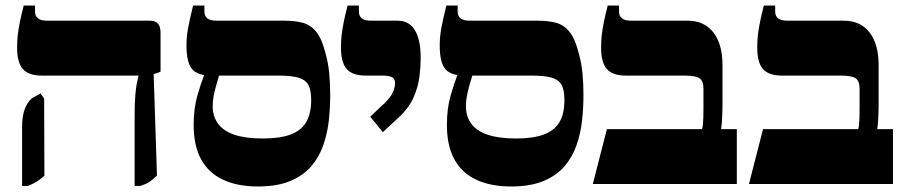

<svg xmlns="http://www.w3.org/2000/svg" viewBox="-20 -667 3284 696"><path d="M468 7V-245Q468 -295 470.5 -322.5Q473 -350 476 -365Q479 -380 482 -391V-393H131Q84 -393 63 -416.5Q42 -440 42 -495Q42 -520 44.5 -541Q47 -562 52 -587Q57 -612 66 -647H107V-625Q107 -609 117.5 -600.5Q128 -592 151 -592H522Q543 -592 552.5 -581.5Q562 -571 562 -548V-407L537 -398L549 -31Q533 -15 521.5 -7.5Q510 0 489 7ZM60 7V-206Q60 -250 72 -277.5Q84 -305 103 -315L127 -328L140 -310L141 -30Q125 -16 113 -8.5Q101 -1 81 7Z M915 9Q841 9 788.5 -15.5Q736 -40 709 -89.5Q682 -139 682 -214Q682 -274 695.5 -320.5Q709 -367 719 -392V-436H774V-393Q768 -372 762.5 -353Q757 -334 754 -316.5Q751 -299 751 -282Q751 -245 770.5 -218.5Q790 -192 830 -178.5Q870 -165 933 -165Q994 -165 1032.5 -179Q1071 -193 1089.5 -223.5Q1108 -254 1108 -305Q1108 -342 1097 -360.5Q1086 -379 1060 -386Q1034 -393 988 -393H745Q696 -393 676 -417Q656 -441 656 -502Q656 -533 661.5 -563.5Q667 -594 680 -647H721V-625Q721 -609 731.5 -600.5Q742 -592 765 -592H1010Q1047 -592 1075.5 -585Q1104 -578 1125 -553.5Q1146 -529 1160 -474Q1170 -438 1173.5 -401Q1177 -364 1177 -322Q1177 -277 1172 -230.5Q1167 -184 1152 -141Q1137 -98 1108.5 -64.5Q1080 -31 1032.5 -11Q985 9 915 9Z M1368 -188 1322 -244 1373 -292Q1396 -314 1404 -332Q1412 -350 1412 -366Q1412 -382 1400.5 -387.5Q1389 -393 1365 -393H1305Q1258 -393 1237 -416.5Q1216 -440 1216 -495Q1216 -520 1218.5 -541Q1221 -562 1226 -587Q1231 -612 1240 -647H1281V-625Q1281 -609 1291.5 -600.5Q1302 -592 1325 -592H1422Q1463 -592 1484 -557.5Q1505 -523 1505 -457Q1505 -427 1500.5 -389.5Q1496 -352 1479 -313.5Q1462 -275 1424 -240Z M1833 9Q1759 9 1706.5 -15.5Q1654 -40 1627 -89.5Q1600 -139 1600 -214Q1600 -274 1613.5 -320.5Q1627 -367 1637 -392V-436H1692V-393Q1686 -372 1680.5 -353Q1675 -334 1672 -316.5Q1669 -299 1669 -282Q1669 -245 1688.5 -218.5Q1708 -192 1748 -178.5Q1788 -165 1851 -165Q1912 -165 1950.5 -179Q1989 -193 2007.5 -223.5Q2026 -254 2026 -305Q2026 -342 2015 -360.5Q2004 -379 1978 -386Q1952 -393 1906 -393H1663Q1614 -393 1594 -417Q1574 -441 1574 -502Q1574 -533 1579.5 -563.5Q1585 -594 1598 -647H1639V-625Q1639 -609 1649.5 -600.5Q1660 -592 1683 -592H1928Q1965 -592 1993.5 -585Q2022 -578 2043 -553.5Q2064 -529 2078 -474Q2088 -438 2091.5 -401Q2095 -364 2095 -322Q2095 -277 2090 -230.5Q2085 -184 2070 -141Q2055 -98 2026.5 -64.5Q1998 -31 1950.5 -11Q1903 9 1833 9Z M2129 0 2180 -199H2525Q2527 -206 2528 -215.5Q2529 -225 2529.5 -239Q2530 -253 2530 -274V-346Q2530 -373 2516 -383Q2502 -393 2462 -393H2248Q2201 -393 2180 -416.5Q2159 -440 2159 -495Q2159 -520 2161.5 -541Q2164 -562 2169 -587Q2174 -612 2183 -647H2224V-625Q2224 -609 2234.5 -600.5Q2245 -592 2268 -592H2473Q2533 -592 2566 -549.5Q2599 -507 2599 -431V-287Q2599 -274 2598.5 -258.5Q2598 -243 2597 -227.5Q2596 -212 2594 -199H2651V0Z M2695 0 2746 -199H3091Q3093 -206 3094 -215.5Q3095 -225 3095.5 -239Q3096 -253 3096 -274V-346Q3096 -373 3082 -383Q3068 -393 3028 -393H2814Q2767 -393 2746 -416.5Q2725 -440 2725 -495Q2725 -520 2727.5 -541Q2730 -562 2735 -587Q2740 -612 2749 -647H2790V-625Q2790 -609 2800.5 -600.5Q2811 -592 2834 -592H3039Q3099 -592 3132 -549.5Q3165 -507 3165 -431V-287Q3165 -274 3164.5 -258.5Q3164 -243 3163 -227.5Q3162 -212 3160 -199H3217V0Z"/></svg>

Font: Noto Serif Hebrew Black
Style: Regular
Weight: 900
Version: Version 2.003